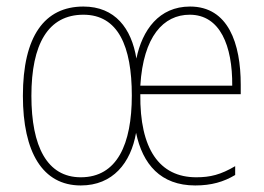

<svg xmlns="http://www.w3.org/2000/svg" viewBox="-20 -557 808 587"><path d="M561 -537C466 -537 415 -465 397 -378C382 -470 332 -537 235 -537C116 -537 50 -446 50 -264C50 -92 110 10 227 10C325 10 380 -59 396 -151C416 -55 471 10 577 10C626 10 664 -1 699 -22V-49C655 -23 623 -15 580 -15C467 -15 407 -102 409 -269H716V-298C716 -424 678 -537 561 -537ZM235 -512C341 -512 383 -416 383 -265C383 -116 338 -15 227 -15C124 -15 76 -109 76 -264C76 -422 127 -512 235 -512ZM560 -512C653 -512 691 -417 690 -295H409C418 -446 480 -512 560 -512Z"/></svg>

Font: Noto Sans Gujarati UI Condensed Thin
Style: Regular
Weight: 100
Width: 3
Designer: Jelle Bosma - Monotype Design Team, Universal Thirst
Foundry: Monotype Imaging Inc.
Version: Version 2.106